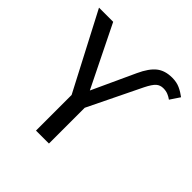

<svg xmlns="http://www.w3.org/2000/svg" viewBox="-182 -853 1006 1006"><g transform="rotate(45 320.5 -350.5)"><path d="M323 0H227V-264L5 -689H110L278 -348L388 -587Q416 -648 449.5 -674.5Q483 -701 536 -701Q569 -701 594 -689.5Q619 -678 641 -661L605 -607Q593 -616 577.5 -622.5Q562 -629 542 -629Q519 -629 503 -615Q487 -601 467 -561L323 -265Z"/></g></svg>

Font: Fira Sans Variable
Style: Regular
Weight: 400
Designer: Carrois Corporate & Edenspiekermann AG
Foundry: Carrois Corporate GbR & Edenspiekermann AG
Version: Version 4.202